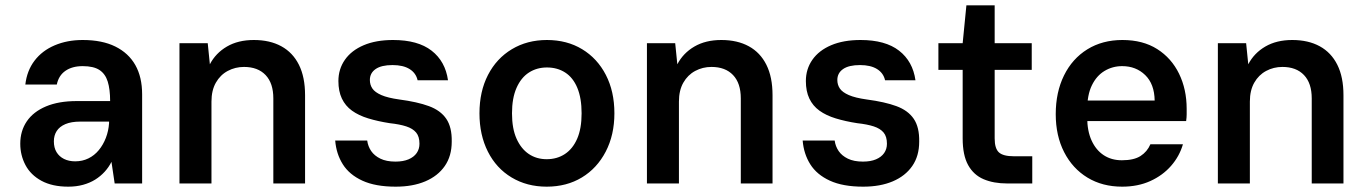

<svg xmlns="http://www.w3.org/2000/svg" viewBox="-20 -688 5129 720"><path d="M236 12Q176 12 135.5 -10Q95 -32 75.5 -69Q56 -106 56 -149Q56 -197 80.5 -233Q105 -269 152.5 -289Q200 -309 268 -309H393Q393 -353 384 -382Q375 -411 353 -425.5Q331 -440 290 -440Q251 -440 225.5 -422.5Q200 -405 193 -371H75Q81 -423 109.5 -460.5Q138 -498 185 -518Q232 -538 290 -538Q363 -538 412.5 -513.5Q462 -489 487.5 -444Q513 -399 513 -334V0H410L398 -81Q388 -61 372.5 -44Q357 -27 337 -14.5Q317 -2 291.5 5Q266 12 236 12ZM262 -83Q289 -83 311.5 -94Q334 -105 350.5 -125Q367 -145 377 -171Q387 -197 389 -226V-232H281Q247 -232 225 -222.5Q203 -213 192.5 -196.5Q182 -180 182 -158Q182 -134 192 -117.5Q202 -101 220 -92Q238 -83 262 -83Z M653 0V-526H759L767 -447Q789 -489 831 -513.5Q873 -538 932 -538Q992 -538 1035 -514.5Q1078 -491 1101 -445Q1124 -399 1124 -331V0H1005V-319Q1005 -376 976 -406.5Q947 -437 895 -437Q862 -437 834 -422Q806 -407 789.5 -378Q773 -349 773 -307V0Z M1464 12Q1388 12 1339 -10.5Q1290 -33 1265.5 -72Q1241 -111 1237 -161H1357Q1360 -139 1372 -121.5Q1384 -104 1406.5 -93Q1429 -82 1463 -82Q1492 -82 1512 -90.5Q1532 -99 1542.5 -114Q1553 -129 1553 -149Q1553 -176 1540.5 -191Q1528 -206 1503.5 -214Q1479 -222 1442 -226Q1397 -233 1361 -244Q1325 -255 1300 -273Q1275 -291 1262 -318.5Q1249 -346 1249 -384Q1249 -429 1273.5 -464Q1298 -499 1344 -518.5Q1390 -538 1454 -538Q1547 -538 1598.5 -498Q1650 -458 1660 -387H1546Q1540 -414 1516 -429Q1492 -444 1452 -444Q1410 -444 1388.5 -429Q1367 -414 1367 -388Q1367 -370 1376.5 -356Q1386 -342 1410 -331.5Q1434 -321 1477 -315Q1545 -306 1588.5 -290Q1632 -274 1653.5 -242.5Q1675 -211 1674 -157Q1674 -103 1648 -65.5Q1622 -28 1575 -8Q1528 12 1464 12Z M2030 12Q1956 12 1898.5 -22.5Q1841 -57 1809.5 -119.5Q1778 -182 1778 -263Q1778 -345 1810 -407Q1842 -469 1899.5 -503.5Q1957 -538 2031 -538Q2106 -538 2163 -503.5Q2220 -469 2252 -407Q2284 -345 2284 -263Q2284 -182 2251.5 -119.5Q2219 -57 2162 -22.5Q2105 12 2030 12ZM2030 -91Q2069 -91 2098.5 -110.5Q2128 -130 2144.5 -168Q2161 -206 2161 -263Q2161 -320 2145 -358.5Q2129 -397 2099.5 -416Q2070 -435 2031 -435Q1993 -435 1963.5 -416Q1934 -397 1917 -358.5Q1900 -320 1900 -263Q1900 -206 1917 -168Q1934 -130 1963 -110.5Q1992 -91 2030 -91Z M2406 0V-526H2512L2520 -447Q2542 -489 2584 -513.5Q2626 -538 2685 -538Q2745 -538 2788 -514.5Q2831 -491 2854 -445Q2877 -399 2877 -331V0H2758V-319Q2758 -376 2729 -406.5Q2700 -437 2648 -437Q2615 -437 2587 -422Q2559 -407 2542.5 -378Q2526 -349 2526 -307V0Z M3217 12Q3141 12 3092 -10.5Q3043 -33 3018.5 -72Q2994 -111 2990 -161H3110Q3113 -139 3125 -121.5Q3137 -104 3159.5 -93Q3182 -82 3216 -82Q3245 -82 3265 -90.5Q3285 -99 3295.5 -114Q3306 -129 3306 -149Q3306 -176 3293.5 -191Q3281 -206 3256.5 -214Q3232 -222 3195 -226Q3150 -233 3114 -244Q3078 -255 3053 -273Q3028 -291 3015 -318.5Q3002 -346 3002 -384Q3002 -429 3026.5 -464Q3051 -499 3097 -518.5Q3143 -538 3207 -538Q3300 -538 3351.5 -498Q3403 -458 3413 -387H3299Q3293 -414 3269 -429Q3245 -444 3205 -444Q3163 -444 3141.5 -429Q3120 -414 3120 -388Q3120 -370 3129.5 -356Q3139 -342 3163 -331.5Q3187 -321 3230 -315Q3298 -306 3341.5 -290Q3385 -274 3406.5 -242.5Q3428 -211 3427 -157Q3427 -103 3401 -65.5Q3375 -28 3328 -8Q3281 12 3217 12Z M3757 0Q3706 0 3668.5 -16Q3631 -32 3610.5 -69Q3590 -106 3590 -169V-426H3499V-526H3590L3604 -668H3710V-526H3849V-426H3710V-169Q3710 -131 3726 -116.5Q3742 -102 3782 -102H3851V0Z M4188 12Q4114 12 4058 -22Q4002 -56 3970.5 -117.5Q3939 -179 3939 -260Q3939 -342 3970 -405Q4001 -468 4057.5 -503Q4114 -538 4189 -538Q4266 -538 4319.5 -504Q4373 -470 4401.5 -411.5Q4430 -353 4430 -280Q4430 -270 4430 -259Q4430 -248 4428 -234H4025V-311H4310Q4309 -373 4274.5 -406.5Q4240 -440 4188 -440Q4152 -440 4122 -422Q4092 -404 4074.5 -368Q4057 -332 4057 -277V-248Q4057 -197 4073.5 -161Q4090 -125 4119 -106Q4148 -87 4187 -87Q4232 -87 4257 -103Q4282 -119 4294 -147H4416Q4403 -102 4371.5 -66Q4340 -30 4293.5 -9Q4247 12 4188 12Z M4547 0V-526H4653L4661 -447Q4683 -489 4725 -513.5Q4767 -538 4826 -538Q4886 -538 4929 -514.5Q4972 -491 4995 -445Q5018 -399 5018 -331V0H4899V-319Q4899 -376 4870 -406.5Q4841 -437 4789 -437Q4756 -437 4728 -422Q4700 -407 4683.5 -378Q4667 -349 4667 -307V0Z"/></svg>

Font: DM Sans 9pt SemiBold
Style: Regular
Weight: 600
Version: Version 4.004;gftools[0.9.30]